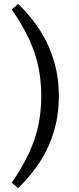

<svg xmlns="http://www.w3.org/2000/svg" viewBox="-20 -770 402 982"><path d="M191 -279Q191 -359 176 -429.5Q161 -500 128 -571Q95 -642 40 -722L73 -750Q140 -685 186.5 -611.5Q233 -538 257 -455Q281 -372 281 -279Q281 -185 257 -102Q233 -19 186.5 54Q140 127 73 192L40 165Q95 84 128 13Q161 -58 176 -128.5Q191 -199 191 -279Z"/></svg>

Font: Source Serif 4
Style: Regular
Weight: 400
Designer: Frank Grießhammer
Foundry: Adobe Systems Incorporated
Version: Version 4.004;hotconv 1.0.116;makeotfexe 2.5.65601